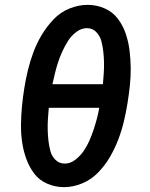

<svg xmlns="http://www.w3.org/2000/svg" viewBox="-20 -763 616 791"><path d="M244 8Q281 8 318.5 -7.5Q356 -23 384.5 -52.5Q413 -82 433 -116.5Q453 -151 467 -187.5Q481 -224 490 -261.5Q499 -299 505 -336Q511 -373 515 -410Q519 -447 518.5 -484Q518 -521 513.5 -556.5Q509 -592 497.5 -625.5Q486 -659 465 -686.5Q444 -714 411 -728.5Q378 -743 341 -743Q304 -743 266.5 -728Q229 -713 200.5 -683Q172 -653 151.5 -618.5Q131 -584 117.5 -547.5Q104 -511 95 -474Q86 -437 80 -399Q74 -362 70.5 -325Q67 -288 66.5 -251Q66 -214 71 -178.5Q76 -143 88 -109.5Q100 -76 120.5 -48.5Q141 -21 174 -6.5Q207 8 244 8ZM404 -416H196Q201 -439 206.5 -461.5Q212 -484 219.5 -507Q227 -530 237 -551.5Q247 -573 260 -594Q273 -615 294 -631Q315 -647 338 -647Q361 -647 376.5 -631Q392 -615 397.5 -594Q403 -573 405.5 -551Q408 -529 408.5 -506.5Q409 -484 407.5 -461.5Q406 -439 404 -416ZM247 -89Q224 -89 208.5 -104.5Q193 -120 187.5 -141Q182 -162 179.5 -184Q177 -206 176.5 -228.5Q176 -251 177.5 -274Q179 -297 181 -319H389Q385 -296 379 -273.5Q373 -251 365.5 -228.5Q358 -206 348.5 -184Q339 -162 325 -141.5Q311 -121 290.5 -105Q270 -89 247 -89Z"/></svg>

Font: Iosevka Sparkle SmBdObl
Style: Regular
Weight: 600
Italic angle: -9°
Designer: Belleve Invis
Foundry: Belleve Invis
Version: Version 4.5.0; ttfautohint (v1.8.3)